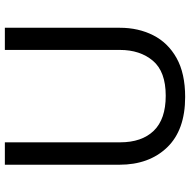

<svg xmlns="http://www.w3.org/2000/svg" viewBox="-16 -738 764 771"><g transform="rotate(-90 365.5 -352.0)"><path d="M640 -252Q640 -178 610 -118.5Q580 -59 518.5 -24.5Q457 10 362 10Q229 10 159.5 -62.5Q90 -135 90 -254V-714H180V-251Q180 -164 226.5 -116Q273 -68 367 -68Q464 -68 507.5 -119.5Q551 -171 551 -252V-714H640Z"/></g></svg>

Font: hexsinhala15
Style: Book
Weight: 400
Designer: Jelle Bosma - Monotype Design Team
Foundry: Monotype Imaging Inc.
Version: Version 2.003